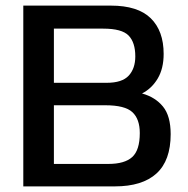

<svg xmlns="http://www.w3.org/2000/svg" viewBox="-20 -664 671 684"><path d="M63 0V-644H375Q471 -644 517 -599Q563 -554 563 -472Q563 -420 542 -384.5Q521 -349 486 -331Q533 -318 560.5 -284.5Q588 -251 588 -186Q588 -92 537.5 -46Q487 0 389 0ZM172 -369H360Q415 -369 438.5 -394.5Q462 -420 462 -463Q462 -513 438 -537.5Q414 -562 348 -562H172ZM172 -80H366Q424 -80 451 -104.5Q478 -129 478 -190Q478 -240 451.5 -264.5Q425 -289 355 -289H172Z"/></svg>

Font: Kanit
Style: Regular
Weight: 400
Designer: Katatrad Team
Foundry: CadsonDemak
Version: Version 2.000; ttfautohint (v1.8.3)